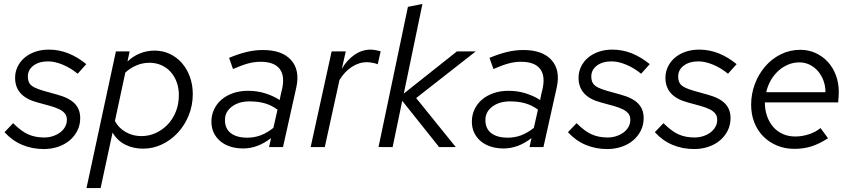

<svg xmlns="http://www.w3.org/2000/svg" viewBox="-20 -750 4344 979"><path d="M3 -76Q14 -87 25 -99Q36 -111 47 -122Q89 -80 124.5 -64.5Q160 -49 205 -49Q229 -49 250 -56Q271 -63 287 -75Q303 -87 312 -103.5Q321 -120 321 -139Q321 -158 311.5 -170.5Q302 -183 283 -192.5Q264 -202 235.5 -210Q207 -218 170 -228Q57 -258 57 -353Q57 -384 70 -410.5Q83 -437 105.5 -456Q128 -475 159.5 -486Q191 -497 229 -497Q281 -497 328.5 -478Q376 -459 420 -423Q409 -411 398 -398.5Q387 -386 376 -374Q341 -403 300.5 -420Q260 -437 225 -437Q179 -437 150.5 -415.5Q122 -394 122 -360Q122 -339 130 -326Q138 -313 156 -304Q174 -295 202 -287Q230 -279 270 -268Q333 -251 361 -222Q389 -193 389 -148Q389 -113 374.5 -84Q360 -55 335 -34Q310 -13 276 -1.5Q242 10 204 10Q144 10 93 -11.5Q42 -33 3 -76Z M421 209Q459 34 496 -139.5Q533 -313 571 -488H641Q638 -475 635.5 -462Q633 -449 630 -436Q656 -462 692 -477Q728 -492 768 -492Q810 -492 846 -475Q882 -458 908 -428Q934 -398 948.5 -357.5Q963 -317 963 -271Q963 -212 942 -161Q921 -110 886 -72.5Q851 -35 805.5 -13.5Q760 8 710 8Q659 8 618.5 -12.5Q578 -33 554 -74Q539 -3 523.5 67.5Q508 138 493 209ZM742 -430Q707 -430 675.5 -416.5Q644 -403 619 -380Q605 -318 592.5 -256.5Q580 -195 566 -133Q584 -98 620.5 -77Q657 -56 701 -56Q739 -56 773.5 -71.5Q808 -87 834.5 -114.5Q861 -142 876.5 -180.5Q892 -219 892 -265Q892 -301 881 -331Q870 -361 850.5 -383Q831 -405 803 -417.5Q775 -430 742 -430Z M1220 7Q1184 7 1154.5 -2.5Q1125 -12 1103.5 -30Q1082 -48 1070 -73Q1058 -98 1058 -130Q1058 -163 1071.5 -192Q1085 -221 1109.5 -242Q1134 -263 1168.5 -275Q1203 -287 1245 -287Q1291 -287 1332.5 -274Q1374 -261 1406 -240Q1409 -255 1412 -269.5Q1415 -284 1419 -299Q1433 -365 1405 -400Q1377 -435 1308 -435Q1276 -435 1243.5 -426Q1211 -417 1168 -398Q1163 -412 1158 -426.5Q1153 -441 1148 -455Q1196 -475 1237.5 -485Q1279 -495 1321 -495Q1418 -495 1464 -444Q1510 -393 1491 -305Q1474 -228 1457 -152.5Q1440 -77 1423 0H1352Q1354 -11 1357 -23Q1360 -35 1362 -46Q1294 7 1220 7ZM1127 -138Q1127 -94 1157 -71Q1187 -48 1241 -48Q1277 -48 1309 -60Q1341 -72 1374 -98L1395 -191Q1365 -213 1331 -223Q1297 -233 1252 -233Q1198 -233 1162.5 -206.5Q1127 -180 1127 -138Z M1564 0Q1591 -123 1617.5 -244Q1644 -365 1671 -488H1743Q1738 -465 1733 -443.5Q1728 -422 1723 -399Q1749 -444 1787.5 -470.5Q1826 -497 1870 -497Q1881 -497 1896.5 -494Q1912 -491 1921 -488L1906 -422Q1898 -426 1888 -428Q1878 -430 1866 -432Q1862 -432 1858.5 -432.5Q1855 -433 1851 -433Q1811 -433 1774 -409Q1737 -385 1711 -342L1636 0Z M1910 0 2060 -715 2134 -730 2039 -273 2310 -488H2406L2102 -250L2304 0H2219L2031 -236L1982 0Z M2548 7Q2512 7 2482.5 -2.5Q2453 -12 2431.5 -30Q2410 -48 2398 -73Q2386 -98 2386 -130Q2386 -163 2399.5 -192Q2413 -221 2437.5 -242Q2462 -263 2496.5 -275Q2531 -287 2573 -287Q2619 -287 2660.5 -274Q2702 -261 2734 -240Q2737 -255 2740 -269.5Q2743 -284 2747 -299Q2761 -365 2733 -400Q2705 -435 2636 -435Q2604 -435 2571.5 -426Q2539 -417 2496 -398Q2491 -412 2486 -426.5Q2481 -441 2476 -455Q2524 -475 2565.5 -485Q2607 -495 2649 -495Q2746 -495 2792 -444Q2838 -393 2819 -305Q2802 -228 2785 -152.5Q2768 -77 2751 0H2680Q2682 -11 2685 -23Q2688 -35 2690 -46Q2622 7 2548 7ZM2455 -138Q2455 -94 2485 -71Q2515 -48 2569 -48Q2605 -48 2637 -60Q2669 -72 2702 -98L2723 -191Q2693 -213 2659 -223Q2625 -233 2580 -233Q2526 -233 2490.5 -206.5Q2455 -180 2455 -138Z M2876 -76Q2887 -87 2898 -99Q2909 -111 2920 -122Q2962 -80 2997.5 -64.5Q3033 -49 3078 -49Q3102 -49 3123 -56Q3144 -63 3160 -75Q3176 -87 3185 -103.5Q3194 -120 3194 -139Q3194 -158 3184.5 -170.5Q3175 -183 3156 -192.5Q3137 -202 3108.5 -210Q3080 -218 3043 -228Q2930 -258 2930 -353Q2930 -384 2943 -410.5Q2956 -437 2978.5 -456Q3001 -475 3032.5 -486Q3064 -497 3102 -497Q3154 -497 3201.5 -478Q3249 -459 3293 -423Q3282 -411 3271 -398.5Q3260 -386 3249 -374Q3214 -403 3173.5 -420Q3133 -437 3098 -437Q3052 -437 3023.5 -415.5Q2995 -394 2995 -360Q2995 -339 3003 -326Q3011 -313 3029 -304Q3047 -295 3075 -287Q3103 -279 3143 -268Q3206 -251 3234 -222Q3262 -193 3262 -148Q3262 -113 3247.5 -84Q3233 -55 3208 -34Q3183 -13 3149 -1.5Q3115 10 3077 10Q3017 10 2966 -11.5Q2915 -33 2876 -76Z M3319 -76Q3330 -87 3341 -99Q3352 -111 3363 -122Q3405 -80 3440.5 -64.5Q3476 -49 3521 -49Q3545 -49 3566 -56Q3587 -63 3603 -75Q3619 -87 3628 -103.5Q3637 -120 3637 -139Q3637 -158 3627.5 -170.5Q3618 -183 3599 -192.5Q3580 -202 3551.5 -210Q3523 -218 3486 -228Q3373 -258 3373 -353Q3373 -384 3386 -410.5Q3399 -437 3421.5 -456Q3444 -475 3475.5 -486Q3507 -497 3545 -497Q3597 -497 3644.5 -478Q3692 -459 3736 -423Q3725 -411 3714 -398.5Q3703 -386 3692 -374Q3657 -403 3616.5 -420Q3576 -437 3541 -437Q3495 -437 3466.5 -415.5Q3438 -394 3438 -360Q3438 -339 3446 -326Q3454 -313 3472 -304Q3490 -295 3518 -287Q3546 -279 3586 -268Q3649 -251 3677 -222Q3705 -193 3705 -148Q3705 -113 3690.5 -84Q3676 -55 3651 -34Q3626 -13 3592 -1.5Q3558 10 3520 10Q3460 10 3409 -11.5Q3358 -33 3319 -76Z M4202 -45Q4157 -16 4117 -3.5Q4077 9 4032 9Q3982 9 3941.5 -8Q3901 -25 3871.5 -55Q3842 -85 3826 -126Q3810 -167 3810 -216Q3810 -271 3829 -321.5Q3848 -372 3881.5 -411Q3915 -450 3961 -473Q4007 -496 4061 -496Q4103 -496 4139 -479.5Q4175 -463 4201.5 -434Q4228 -405 4242.5 -365.5Q4257 -326 4257 -281Q4257 -274 4256.5 -267.5Q4256 -261 4256 -255Q4255 -248 4254.5 -241.5Q4254 -235 4254 -228H3880Q3880 -190 3891 -158.5Q3902 -127 3922 -103.5Q3942 -80 3971 -67Q4000 -54 4035 -54Q4069 -54 4103.5 -65Q4138 -76 4164 -97Q4174 -84 4183 -71Q4192 -58 4202 -45ZM4056 -432Q4026 -432 3998.5 -420.5Q3971 -409 3948.5 -388.5Q3926 -368 3910 -340Q3894 -312 3887 -280H4189Q4189 -311 4179 -338.5Q4169 -366 4151 -387Q4133 -408 4108.5 -420Q4084 -432 4056 -432Z"/></svg>

Font: Rosa Sans Light
Style: Italic
Weight: 300
Italic angle: -12°
Designer: Pentagram / MCKL
Foundry: Pentagram / MCKL
Version: Version 1.005;September 16, 2019;FontCreator 11.5.0.2425 64-